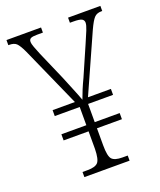

<svg xmlns="http://www.w3.org/2000/svg" viewBox="-134 -798 734 882"><g transform="rotate(-20 233.5 -357.0)"><path d="M125 0V-25H150Q187 -25 200.5 -39.5Q214 -54 215 -105V-191H93V-221H215V-310H93V-339H202L71 -633Q55 -667 43.5 -678Q32 -689 8 -689H4V-714H173V-689H145Q122 -689 113.5 -684.5Q105 -680 105 -669Q105 -658 111.5 -641Q118 -624 127 -602L187 -464Q200 -432 214.5 -397Q229 -362 238 -337Q245 -357 255 -381Q265 -405 277 -430L339 -572Q354 -606 363.5 -629.5Q373 -653 373 -665Q373 -677 363 -683Q353 -689 321 -689H305V-714H463V-689H458Q436 -689 423.5 -675.5Q411 -662 393 -623L266 -339H378V-310H256V-221H378V-191H256V-108Q256 -54 269.5 -39.5Q283 -25 320 -25H346V0Z"/></g></svg>

Font: Noto Serif Tamil Condensed ExtraLight
Style: Italic
Weight: 200
Width: 3
Italic angle: -12°
Designer: Indian Type Foundry, Tom Grace, and the Monotype Design Team
Foundry: Monotype Imaging Inc.
Version: Version 2.003; ttfautohint (v1.8.4.7-5d5b)